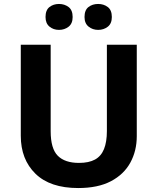

<svg xmlns="http://www.w3.org/2000/svg" viewBox="-20 -940 796 970"><path d="M671 -252Q671 -178 638.5 -118.5Q606 -59 540.5 -24.5Q475 10 375 10Q233 10 159 -62.5Q85 -135 85 -254V-714H236V-277Q236 -189 272 -153Q308 -117 379 -117Q429 -117 460 -134Q491 -151 505.5 -187Q520 -223 520 -278V-714H671ZM210 -854Q210 -889 230 -904.5Q250 -920 278 -920Q306 -920 326.5 -904.5Q347 -889 347 -854Q347 -821 326.5 -805Q306 -789 278 -789Q250 -789 230 -805.5Q210 -822 210 -854ZM407 -854Q407 -889 427 -904.5Q447 -920 476 -920Q504 -920 524.5 -904.5Q545 -889 545 -854Q545 -821 524.5 -805Q504 -789 476 -789Q448 -789 427.5 -805.5Q407 -822 407 -854Z"/></svg>

Font: Noto Sans Armenian
Style: Bold
Weight: 700
Version: Version 2.007